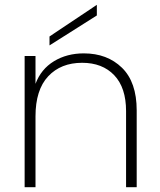

<svg xmlns="http://www.w3.org/2000/svg" viewBox="-20 -775 663 795"><path d="M185 -624 381 -755V-711L185 -587ZM502 0V-315Q502 -412 453 -463.5Q404 -515 320 -515Q232 -515 179.5 -459Q127 -403 127 -293V0H82V-543H127V-428Q150 -489 203.5 -521.5Q257 -554 327 -554Q424 -554 485 -494.5Q546 -435 546 -318V0Z"/></svg>

Font: Poppins ExtraLight
Style: Regular
Weight: 275
Designer: Ninad Kale (Devanagari), Jonny Pinhorn (Latin)
Foundry: Indian Type Foundry
Version: Version 3.200;PS 1.000;hotconv 16.6.54;makeotf.lib2.5.65590